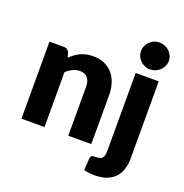

<svg xmlns="http://www.w3.org/2000/svg" viewBox="-159 -894 1162 1214"><g transform="rotate(20 422.0 -287.0)"><path d="M195.5 -462.5Q210.5 -476.5 226.5 -488.5Q242.5 -500.5 260.8 -508.8Q279 -517 300.2 -521.8Q321.5 -526.5 346.5 -526.5Q389 -526.5 421.8 -511.8Q454.5 -497 477 -470.8Q499.5 -444.5 511 -408.2Q522.5 -372 522.5 -329.5V0H367.5V-329.5Q367.5 -367.5 350 -388.8Q332.5 -410 298.5 -410Q273 -410 250.8 -399.2Q228.5 -388.5 207.5 -370V0H52.5V-518.5H148.5Q177.5 -518.5 186.5 -492.5ZM787.5 -518.5V1Q787.5 37.5 778.2 69.8Q769 102 747.8 126.2Q726.5 150.5 691.8 164.5Q657 178.5 605.5 178.5Q586.5 178.5 570.2 176.2Q554 174 536.5 169.5L541.5 88Q542.5 77.5 548.5 72.5Q554.5 67.5 572.5 67.5Q590.5 67.5 602 64.5Q613.5 61.5 620.2 54Q627 46.5 629.8 33.8Q632.5 21 632.5 1V-518.5ZM803.5 -660.5Q803.5 -642 796 -625.8Q788.5 -609.5 775.5 -597.2Q762.5 -585 745.2 -577.8Q728 -570.5 708.5 -570.5Q689.5 -570.5 673 -577.8Q656.5 -585 643.8 -597.2Q631 -609.5 623.8 -625.8Q616.5 -642 616.5 -660.5Q616.5 -679.5 623.8 -696Q631 -712.5 643.8 -725Q656.5 -737.5 673 -744.5Q689.5 -751.5 708.5 -751.5Q728 -751.5 745.2 -744.5Q762.5 -737.5 775.5 -725Q788.5 -712.5 796 -696Q803.5 -679.5 803.5 -660.5Z"/></g></svg>

Font: Lato ExtraBold
Style: Regular
Weight: 800
Designer: Lukasz Dziedzic with Adam Twardoch and Botio Nikoltchev
Foundry: tyPoland Lukasz Dziedzic
Version: Version 2.015; 2015-08-06; http://www.latofonts.com/